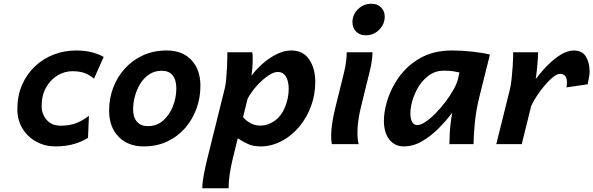

<svg xmlns="http://www.w3.org/2000/svg" viewBox="-20 -774 3186 1031"><path d="M536.6 -468.3 484.9 -351.6Q457.5 -374 431.6 -382.8Q405.8 -391.6 368.2 -391.6Q327.6 -391.6 289.8 -369.4Q252 -347.2 227.8 -305.2Q203.6 -263.2 203.6 -203.1Q203.6 -161.6 230.5 -130.4Q257.3 -99.1 305.2 -99.1Q353 -99.1 387.5 -112.1Q421.9 -125 457.5 -151.9L452.6 -33.7Q418.9 -12.7 375.7 -0.2Q332.5 12.2 277.8 12.2Q222.2 12.2 175.8 -12.7Q129.4 -37.6 101.3 -82.8Q73.2 -127.9 73.2 -188.5Q73.2 -259.8 98.1 -317.4Q123 -375 166.7 -416.7Q210.4 -458.5 267.6 -480.7Q324.7 -502.9 388.7 -502.9Q437 -502.9 475.1 -492.7Q513.2 -482.4 536.6 -468.3Z M565.9 -180.7Q565.9 -244.6 587.6 -302.5Q609.4 -360.4 650.1 -405.5Q690.9 -450.7 747.8 -476.8Q804.7 -502.9 875 -502.9Q959.5 -502.9 1007.8 -451.7Q1056.2 -400.4 1056.2 -313Q1056.2 -249.5 1035.2 -191.2Q1014.2 -132.8 974.4 -86.9Q934.6 -41 878.4 -14.4Q822.3 12.2 751.5 12.2Q667 12.2 616.5 -40Q565.9 -92.3 565.9 -180.7ZM848.1 -394Q810.5 -394 781.7 -375Q752.9 -356 733.6 -325Q714.4 -293.9 704.6 -257.8Q694.8 -221.7 694.8 -188Q694.8 -143.6 715.8 -120.1Q736.8 -96.7 773.9 -96.7Q822.3 -96.7 856.4 -127Q890.6 -157.2 908.7 -203.9Q926.8 -250.5 926.8 -298.8Q926.8 -344.7 907.2 -369.4Q887.7 -394 848.1 -394Z M1309.6 -244.1 1285.2 -145Q1301.3 -125.5 1325.7 -112.5Q1350.1 -99.6 1375.5 -99.6Q1399.4 -99.6 1419.4 -106.7Q1439.5 -113.8 1456.1 -126Q1493.2 -153.8 1511.7 -201.7Q1530.3 -249.5 1530.3 -297.4Q1530.3 -337.9 1515.1 -362.8Q1500 -387.7 1471.2 -387.7Q1449.7 -387.7 1419.4 -367.2Q1389.2 -346.7 1359.4 -313.7Q1329.6 -280.8 1309.6 -244.1ZM1200.7 -493.2H1335Q1336.9 -479 1336.9 -455.6Q1336.9 -409.7 1330.1 -367.2Q1357.4 -403.8 1393.1 -434.6Q1428.7 -465.3 1467.8 -484.1Q1506.8 -502.9 1544.4 -502.9Q1607.4 -502.9 1640.1 -455.1Q1672.9 -407.2 1672.9 -334.5Q1672.9 -264.6 1649.9 -203.1Q1627 -141.6 1587.4 -94.2Q1547.9 -46.9 1498 -19.5Q1440.4 12.2 1379.9 12.2Q1341.3 12.2 1313.7 0.2Q1286.1 -11.7 1256.8 -31.2L1231 72.8Q1218.8 123 1213.1 163.1Q1207.5 203.1 1207.5 236.8H1066.4Q1066.4 206.5 1074 166.5Q1081.5 126.5 1090.8 87.9L1186.5 -297.4Q1191.4 -315.9 1194.3 -346.9Q1197.3 -377.9 1199 -411.4Q1200.7 -444.8 1200.7 -469.7Z M1841.8 -493.2H1980.5Q1979 -443.8 1964.4 -387Q1949.7 -330.1 1934.6 -266.6L1912.6 -174.8Q1908.7 -157.2 1904.1 -126Q1899.4 -94.7 1899.4 -61.5Q1899.4 -27.3 1905.8 0H1761.7Q1758.3 -18.6 1758.3 -43Q1758.3 -80.6 1765.1 -120.6Q1772 -160.6 1779.3 -190.4L1798.3 -267.1Q1812.5 -322.3 1827.1 -383.3Q1841.8 -444.3 1841.8 -493.2ZM1872.6 -654.8Q1872.6 -695.3 1902.3 -724.6Q1932.1 -753.9 1975.1 -753.9Q2006.8 -753.9 2026.4 -734.1Q2045.9 -714.4 2045.9 -685.1Q2045.9 -644.5 2016.4 -614.5Q1986.8 -584.5 1942.9 -584.5Q1911.6 -584.5 1892.1 -604.7Q1872.6 -625 1872.6 -654.8Z M2522.9 0H2393.1Q2393.1 -22 2395 -58.8Q2397 -95.7 2402.3 -131.3L2408.2 -168.9Q2377.4 -127.4 2336.2 -85.7Q2294.9 -43.9 2247.1 -15.9Q2199.2 12.2 2147.9 12.2Q2100.6 12.2 2071 -24.4Q2041.5 -61 2041.5 -126Q2041.5 -165 2052.7 -209.5Q2071.8 -286.6 2117.7 -353.5Q2163.6 -420.4 2235.8 -461.7Q2308.1 -502.9 2406.7 -502.9Q2460 -502.9 2515.9 -496.8Q2571.8 -490.7 2610.8 -481L2554.7 -256.3Q2535.6 -179.7 2529.3 -110.1Q2522.9 -40.5 2522.9 0ZM2439.5 -350.6 2447.3 -384.8Q2438 -387.2 2416.7 -390.9Q2395.5 -394.5 2364.3 -394.5Q2315.4 -394.5 2278.8 -366Q2242.2 -337.4 2219.2 -294.2Q2196.3 -251 2188 -207Q2183.6 -185.1 2183.6 -165.5Q2183.6 -138.2 2192.6 -120.4Q2201.7 -102.5 2220.7 -102.5Q2239.7 -102.5 2265.6 -120.1Q2291.5 -137.7 2319.3 -166Q2347.2 -194.3 2372.6 -227.8Q2397.9 -261.2 2415.8 -293.5Q2433.6 -325.7 2439.5 -350.6Z M2781.7 0H2645L2718.8 -297.4Q2723.6 -316.9 2727.3 -351.6Q2731 -386.2 2733.2 -419.7Q2735.4 -453.1 2735.4 -469.7V-493.2H2869.6Q2869.6 -481 2867.7 -453.4Q2865.7 -425.8 2862.8 -396.5Q2859.9 -367.2 2856.9 -349.6Q2887.7 -390.6 2922.6 -425.5Q2957.5 -460.4 2993.2 -481.7Q3028.8 -502.9 3061.5 -502.9Q3106 -502.9 3126 -470.5Q3146 -438 3146 -387.7Q3146 -372.6 3142.3 -355.7Q3138.7 -338.9 3135.3 -321.3L3022 -304.7Q3024.4 -320.8 3024.4 -331.1Q3024.4 -377.4 2986.8 -377.4Q2971.7 -377.4 2950.2 -360.4Q2928.7 -343.3 2905.8 -316.4Q2882.8 -289.6 2863.3 -259.8Q2843.8 -230 2832.5 -205.1Z"/></svg>

Font: Andika
Style: Bold Italic
Weight: 700
Italic angle: -14°
Designer: Victor Gaultney, Annie Olsen, Julie Remington, Don Collingsworth, Eric Hays, Becca Hirsbrunner
Foundry: SIL International
Version: Version 6.101